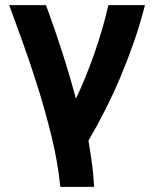

<svg xmlns="http://www.w3.org/2000/svg" viewBox="-20 -546 600 751"><path d="M216 185Q206 87 181.5 -13Q157 -113 127 -208Q97 -303 67.5 -384.5Q38 -466 16 -526H160Q199 -419 227 -331Q255 -243 277 -160Q316 -242 349.5 -338Q383 -434 404 -526H547Q528 -451 503.5 -381Q479 -311 451 -244.5Q423 -178 391.5 -116Q360 -54 326 4Q335 58 340.5 99Q346 140 348 185Z"/></svg>

Font: Ubuntu Sans Mono
Style: Regular
Weight: 400
Monospace: yes
Designer: Dalton Maag Ltd
Foundry: Dalton Maag Ltd
Version: Version 1.006